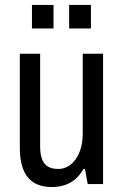

<svg xmlns="http://www.w3.org/2000/svg" viewBox="-20 -743 496 775"><path d="M196 -628V-723H109V-628ZM347 -628V-723H259V-628ZM396 0V-526H314V-205C314 -114 268 -61 216 -61C172 -61 142 -80 142 -153V-526H60V-147C60 -30 111 12 190 12C242 12 288 -9 317 -61H323L334 0Z"/></svg>

Font: Archivo Narrow
Style: Regular
Weight: 400
Designer: Hector Gatti
Foundry: Omnibus-Type
Version: Version 1.003;PS 001.003;hotconv 1.0.70;makeotf.lib2.5.58329